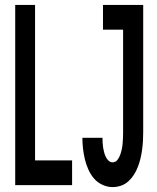

<svg xmlns="http://www.w3.org/2000/svg" viewBox="-20 -755 640 783"><path d="M439 8Q418 8 397.5 -1.5Q377 -11 363 -27.5Q349 -44 340 -64.5Q331 -85 326 -106Q321 -127 318.5 -149Q316 -171 316 -193H398Q398 -183 398.5 -173Q399 -163 400.5 -153.5Q402 -144 404.5 -134.5Q407 -125 411 -116Q415 -107 422.5 -100Q430 -93 439 -93Q451 -93 458.5 -102.5Q466 -112 470 -123Q474 -134 476.5 -145.5Q479 -157 480 -168.5Q481 -180 481.5 -192Q482 -204 482 -215V-634H400V-735H564V-215Q564 -198 563 -180Q562 -162 559.5 -144Q557 -126 553 -109Q549 -92 542.5 -75Q536 -58 526.5 -43Q517 -28 504 -16Q491 -4 474 2Q457 8 439 8ZM42 0V-735H123V-101H274V0Z"/></svg>

Font: Iosevka SS04 Extended
Style: Bold
Weight: 700
Width: 7
Monospace: yes
Designer: Belleve Invis
Foundry: Belleve Invis
Version: Version 19.0.0; ttfautohint (v1.8.4)